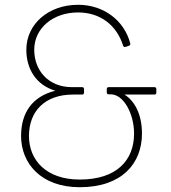

<svg xmlns="http://www.w3.org/2000/svg" viewBox="-20 -768 713 802"><path d="M313 14C490 14 573 -86 573 -210C573 -290 543 -346 500 -373H625C630 -373 633 -376 633 -381V-396C633 -401 630 -404 625 -404H434C429 -404 426 -401 426 -396V-382C426 -377 429 -374 434 -374H443C495 -374 540 -295 540 -210C540 -99 468 -18 313 -18C173 -18 101 -99 101 -200C101 -303 167 -373 285 -373H323C328 -373 331 -376 331 -381V-396C331 -401 328 -404 323 -404H280C183 -404 123 -473 123 -560C123 -650 201 -716 306 -716C399 -716 467 -663 494 -578C496 -572 499 -571 504 -572L519 -577C524 -579 525 -582 524 -587C499 -682 414 -748 306 -748C183 -748 90 -668 90 -560C90 -481 130 -413 211 -389C114 -365 68 -296 68 -200C68 -86 151 14 313 14Z"/></svg>

Font: LINE Seed Sans TH Thin
Style: Regular
Weight: 250
Designer: Dalton Maag Ltd | Thai characters by Cadson Demak Co.,Ltd.
Foundry: Dalton Maag Ltd
Version: Version 1.003